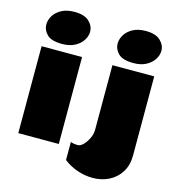

<svg xmlns="http://www.w3.org/2000/svg" viewBox="-145 -1011 1187 1295"><g transform="rotate(15 448.5 -363.0)"><path d="M214.8 -888.2Q284.2 -888.2 317.1 -856.9Q350.1 -825.7 350.1 -785.2Q350.1 -754.9 331.3 -725.3Q312.5 -695.8 276.4 -676.5Q240.2 -657.2 188 -657.2Q112.8 -657.2 82.3 -687.7Q51.8 -718.3 51.8 -756.8Q51.8 -788.1 69.8 -818.1Q87.9 -848.1 124.3 -868.2Q160.6 -888.2 214.8 -888.2ZM341.8 0H59.1V-606.9H341.8ZM712.9 -888.2Q781.7 -888.2 814.7 -856.9Q847.7 -825.7 847.7 -785.2Q847.7 -754.9 828.9 -725.3Q810.1 -695.8 774.2 -676.5Q738.3 -657.2 686 -657.2Q610.8 -657.2 580.3 -687.7Q549.8 -718.3 549.8 -756.8Q549.8 -788.1 567.9 -818.1Q585.9 -848.1 622.3 -868.2Q658.7 -888.2 712.9 -888.2ZM417 -34.2Q436.5 -25.9 467.8 -25.9Q485.8 -25.9 505.9 -46.4Q525.9 -66.9 539.8 -96.7Q553.7 -126.5 553.7 -154.8V-606.9H845.7V-54.2Q845.7 13.7 815.2 62.3Q784.7 110.8 733.6 136.5Q682.6 162.1 621.1 162.1Q565.4 162.1 512.2 143.6Q459 125 417 91.8Z"/></g></svg>

Font: Rammetto One
Style: Regular
Weight: 400
Designer: Vernon Adams
Foundry: Vernon Adams
Version: Version 1.100; ttfautohint (v1.8.4.7-5d5b)